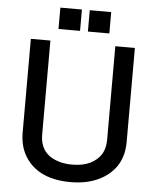

<svg xmlns="http://www.w3.org/2000/svg" viewBox="-61 -962 844 1036"><g transform="rotate(5 361.0 -444.5)"><path d="M537.1 -729H643.1V-219.7Q643.1 -88.4 537.6 -22.5Q465.3 22.5 360.4 22.5Q194.8 22.5 121.6 -79.6Q80.1 -137.2 79.6 -219.7V-729H185.5V-219.7Q185.5 -146.5 234.4 -108.4Q284.7 -72.3 360.4 -72.3Q418 -72.3 457.5 -91.6Q497.1 -110.8 519 -146Q536.6 -177.7 537.1 -219.7ZM340.3 -910.6V-794.9H223.6V-910.6ZM499 -910.6V-794.9H382.8V-910.6Z"/></g></svg>

Font: SolaimanLipi
Style: Bold
Weight: 700
Designer: Solaiman Karim
Foundry: Al Mamun Sumon
Version: Version 2.000